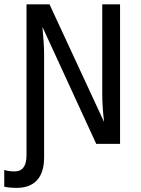

<svg xmlns="http://www.w3.org/2000/svg" viewBox="-46 -679 666 906"><path d="M408.2 0 154.3 -551.8Q162.1 -465.8 162.1 -427.7V63.5Q162.1 134.8 128.9 171.1Q95.7 207.5 33.2 207.5Q-1.5 207.5 -25.9 202.1V123Q-4.4 129.9 22.9 129.9Q79.1 129.9 79.1 53.2V-658.7H187.5L445.3 -103Q436.5 -173.3 436.5 -236.8V-658.7H520.5V0Z"/></svg>

Font: Cousine
Style: Regular
Weight: 400
Monospace: yes
Designer: Steve Matteson
Foundry: Monotype Imaging Inc.
Version: Version 1.21